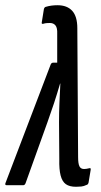

<svg xmlns="http://www.w3.org/2000/svg" viewBox="-44 -709 385 735"><path d="M247 6Q222 6 208 -4Q194 -14 188 -37.5Q182 -61 183 -99L182 -241Q182 -280 183.5 -314Q185 -348 187 -389H186Q174 -348 163 -314.5Q152 -281 138 -242L54 -8Q51 0 45 0H-19Q-27 0 -22 -11L150 -462Q153 -469 159 -469H175V-580Q176 -602 168.5 -611.5Q161 -621 147 -621Q140 -621 134 -620.5Q128 -620 122 -618Q114 -616 116 -624L124 -674Q126 -682 132 -683Q152 -689 176 -689Q213 -689 232.5 -667.5Q252 -646 252 -601L255 -107Q255 -83 260 -72.5Q265 -62 278 -62Q286 -62 298 -65Q301 -66 302.5 -64.5Q304 -63 303 -58L295 -10Q293 -2 287 -1Q277 4 267 5Q257 6 247 6Z"/></svg>

Font: Sofia Sans Extra Condensed Medium
Style: Italic
Weight: 500
Italic angle: -9°
Version: Version 4.100